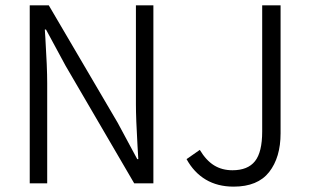

<svg xmlns="http://www.w3.org/2000/svg" viewBox="-20 -677 1143 709"><path d="M160.2 -657.2 414.6 -223.6 486.8 -89.4H490.7L487.8 -138.2Q481.9 -239.7 481.9 -291.5V-657.2H546.4V0H475.6L222.2 -434.1L149.9 -567.9H145.5L147.5 -537.1Q154.3 -427.7 154.3 -370.1V0H89.8V-657.2ZM838.4 -48.3Q895 -48.3 921.6 -81.8Q948.2 -115.2 948.2 -191.4V-657.2H1016.1V-184.6Q1016.1 -95.7 973.9 -41.7Q931.6 12.2 842.8 12.2Q783.7 12.2 740 -13.7Q696.3 -39.6 668.9 -89.4L717.8 -123.5Q741.2 -84.5 770.5 -66.4Q799.8 -48.3 838.4 -48.3Z"/></svg>

Font: Varta
Style: Light
Weight: 300
Designer: Joana Correia, Viktoriya Grabowska, Eben Sorkin
Foundry: Sorkin Type
Version: Version 1.002; ttfautohint (v1.3) -l 8 -r 24 -G 200 -x 12 -H